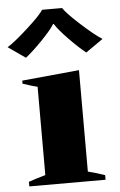

<svg xmlns="http://www.w3.org/2000/svg" viewBox="-68 -834 544 873"><g transform="rotate(-5 203.5 -397.5)"><path d="M-13 -639Q22 -661 82 -715.5Q142 -770 158 -795H249Q265 -770 325 -715.5Q385 -661 420 -639L341 -584Q306 -612 263.5 -656Q221 -700 205 -726H202Q186 -700 143.5 -656Q101 -612 66 -584ZM30 -21Q61 -32 107 -45V-448Q88 -452 40 -468V-482L301 -507V-44Q324 -39 378 -21V0H30Z"/></g></svg>

Font: Trirong Black
Style: Regular
Weight: 900
Designer: Katatrad Team
Foundry: CadsonDemak
Version: Version 1.001